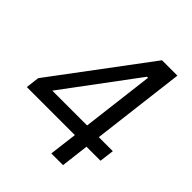

<svg xmlns="http://www.w3.org/2000/svg" viewBox="-203 -849 969 969"><g transform="rotate(45 281.5 -364.0)"><path d="M2.4 -149.4H345.2L326.7 0H410.2L428.2 -149.4H528.3L538.1 -227.5H438L499 -727.5H389.2L11.2 -221.7ZM106 -227.5 394.5 -615.2H401.9L354.5 -227.5Z"/></g></svg>

Font: Guggenheim Sans Display
Style: Italic
Weight: 400
Italic angle: -7°
Designer: Modified by Tom Baber under direction of Pentagram Design 2023
Foundry: rsms
Version: Version 1.001;Glyphs 3.1.2 (3151)